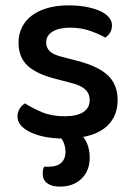

<svg xmlns="http://www.w3.org/2000/svg" viewBox="-20 -502 499 715"><path d="M418 -129Q418 -75 385.5 -39.5Q353 -4 290 8Q314 39 314 85Q314 134 283.5 163.5Q253 193 202 193Q173 193 156 180.5Q139 168 139 145Q139 139 140 132Q141 125 144 119H158Q193 119 208.5 104Q224 89 224 63Q224 52 220.5 39Q217 26 209 14Q136 12 90.5 -11Q45 -34 45 -68Q45 -83 52.5 -96Q60 -109 73 -117Q101 -99 137 -84Q173 -69 221 -69Q266 -69 290 -84.5Q314 -100 314 -129Q314 -154 297.5 -169Q281 -184 249 -192L181 -210Q113 -228 81 -259Q49 -290 49 -344Q49 -373 61 -398.5Q73 -424 96.5 -442.5Q120 -461 155 -471.5Q190 -482 235 -482Q271 -482 300.5 -476.5Q330 -471 351.5 -461.5Q373 -452 385 -438Q397 -424 397 -408Q397 -392 390 -380.5Q383 -369 372 -362Q354 -373 318.5 -386Q283 -399 242 -399Q200 -399 176 -384.5Q152 -370 152 -344Q152 -324 165.5 -311Q179 -298 212 -290L270 -275Q346 -255 382 -221Q418 -187 418 -129Z"/></svg>

Font: Baloo Thambi 2 Medium
Style: Regular
Weight: 500
Designer: Aadarsh Rajan and Ek Type
Foundry: Ek Type
Version: Version 1.640;hotconv 1.0.111;makeotfexe 2.5.65597; ttfautoh